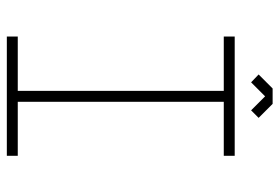

<svg xmlns="http://www.w3.org/2000/svg" viewBox="-148 -670 818 562"><g transform="rotate(90 261.0 -389.0)"><path d="M278 -635V-32H436V0H87V-32H246V-635H87V-667H436V-635ZM284 -778 325 -737 303 -715 262 -756 221 -715 198 -737 239 -778Z"/></g></svg>

Font: Zector
Style: Regular
Weight: 400
Designer: GGBot
Version: 0.72